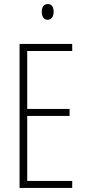

<svg xmlns="http://www.w3.org/2000/svg" viewBox="-20 -1025 425 952"><path d="M217 -1005C195 -1005 187 -987 187 -966C187 -944 197 -927 216 -927C235 -927 246 -943 246 -967C246 -987 238 -1005 217 -1005ZM338 -93V-128H115V-450H325V-485H115V-772H338V-807H77V-93Z"/></svg>

Font: Noto Sans Kannada UI ExtraCondensed ExtraLight
Style: Regular
Weight: 200
Width: 2
Designer: Jelle Bosma - Monotype Design Team
Foundry: Monotype Imaging Inc.
Version: Version 2.005